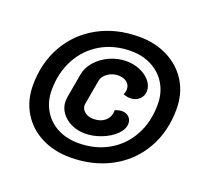

<svg xmlns="http://www.w3.org/2000/svg" viewBox="-124 -853 1066 1006"><g transform="rotate(20 409.0 -350.0)"><path d="M51 -280Q51 -405 106.5 -502.5Q162 -600 261.5 -654.5Q361 -709 489 -709Q580 -709 651 -672Q722 -635 761.5 -569.5Q801 -504 801 -419Q801 -294 745.5 -196.5Q690 -99 590 -45Q490 9 362 9Q272 9 201 -27.5Q130 -64 90.5 -130Q51 -196 51 -280ZM700 -408Q700 -471 671.5 -520Q643 -569 591.5 -596.5Q540 -624 474 -624Q380 -624 307 -581.5Q234 -539 193 -463Q152 -387 152 -290Q152 -228 180.5 -179Q209 -130 260 -103Q311 -76 377 -76Q471 -76 544.5 -118Q618 -160 659 -235.5Q700 -311 700 -408ZM240 -261Q240 -269 242 -283L266 -419Q273 -458 303 -492Q333 -526 377.5 -546Q422 -566 469 -566Q510 -566 545.5 -551Q581 -536 602 -510.5Q623 -485 623 -456Q623 -427 602.5 -408.5Q582 -390 552 -390Q535 -390 514 -398Q521 -416 521 -427Q521 -451 503 -466Q485 -481 454 -481Q422 -481 396 -462.5Q370 -444 366 -419L342 -283Q341 -280 341 -275Q341 -252 360.5 -237Q380 -222 408 -222Q449 -222 474 -244.5Q499 -267 498 -303Q519 -312 537 -312Q560 -312 575 -298Q590 -284 590 -262Q590 -230 560 -200.5Q530 -171 484 -153Q438 -135 393 -135Q350 -135 315 -152Q280 -169 260 -197.5Q240 -226 240 -261Z"/></g></svg>

Font: K2D SemiBold
Style: Italic
Weight: 600
Italic angle: -10°
Designer: Katatrad Aksorn Co.,Ltd.
Foundry: Cadson Demak Co.,Ltd.
Version: Version 1.000; ttfautohint (v1.6)